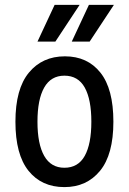

<svg xmlns="http://www.w3.org/2000/svg" viewBox="-20 -754 526 784"><path d="M43 -257Q43 -391 98 -457.5Q153 -524 245 -524Q337 -524 390 -457.5Q443 -391 443 -257Q443 -123 388.5 -56.5Q334 10 243 10Q150 10 96.5 -56.5Q43 -123 43 -257ZM133 -257Q133 -166 160.5 -117.5Q188 -69 243 -69Q299 -69 326 -117.5Q353 -166 353 -257Q353 -348 326 -396.5Q299 -445 243 -445Q188 -445 160.5 -396.5Q133 -348 133 -257ZM133 -584 203 -734H305L206 -584ZM273 -584 343 -734H445L346 -584Z"/></svg>

Font: Radio Canada Condensed
Style: Regular
Weight: 400
Width: 3
Designer: Charles Daoud, Etienne Aubert Bonn, Alexandre Saumier Demers, Jacques Le Bailly
Foundry: Radio-Canada
Version: Version 2.104; ttfautohint (v1.8.4.7-5d5b);gftools[0.9.28.de